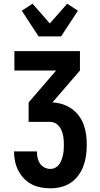

<svg xmlns="http://www.w3.org/2000/svg" viewBox="-20 -797 540 1040"><path d="M253 223Q226 223 200 218Q174 213 151 201Q128 189 109.5 169.5Q91 150 79 126.5Q67 103 61.5 77Q56 51 56 25V23H180V24Q180 41 183.5 57.5Q187 74 196 88Q205 102 220.5 110Q236 118 253 118Q267 118 279.5 111.5Q292 105 300 94Q308 83 313 70Q318 57 321 43.5Q324 30 325 16Q326 2 326 -12Q326 -26 325 -39.5Q324 -53 321 -66.5Q318 -80 312.5 -92.5Q307 -105 298 -115.5Q289 -126 276.5 -131.5Q264 -137 250 -137H135V-242L284 -415H58V-520H413V-415L264 -242Q292 -241 318.5 -232.5Q345 -224 368 -208Q391 -192 407.5 -169.5Q424 -147 433.5 -121Q443 -95 446.5 -67.5Q450 -40 450 -12Q450 17 446 46Q442 75 432 102Q422 129 404.5 153Q387 177 363 193Q339 209 310.5 216Q282 223 253 223ZM189 -600 98 -739 156 -777 250 -670 344 -777 402 -739 311 -600Z"/></svg>

Font: Iosevka Term Curly Extrabold
Style: Regular
Weight: 800
Designer: Belleve Invis
Foundry: Belleve Invis
Version: Version 32.3.0